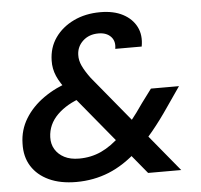

<svg xmlns="http://www.w3.org/2000/svg" viewBox="-52 -766 873 832"><g transform="rotate(-5 384.5 -350.0)"><path d="M560 0 245 -382Q213 -421 199 -453.5Q185 -486 186 -521Q187 -578 217 -620.5Q247 -663 298 -687.5Q349 -712 414 -712Q472 -712 512 -691Q552 -670 570.5 -633.5Q589 -597 580 -548H465Q471 -581 452 -601Q433 -621 398 -621Q357 -621 330.5 -596.5Q304 -572 303 -536Q302 -512 313.5 -487.5Q325 -463 348 -432L704 0ZM247 12Q178 12 128.5 -11Q79 -34 53 -75.5Q27 -117 29 -174Q30 -233 60 -282Q90 -331 142 -367.5Q194 -404 261 -425L309 -439L351 -365L304 -351Q236 -329 194.5 -288Q153 -247 151 -191Q150 -161 164 -138Q178 -115 204 -101.5Q230 -88 268 -88Q320 -88 364.5 -108.5Q409 -129 453 -172Q479 -197 505.5 -230Q532 -263 560 -304L604 -363H726L668 -279Q630 -223 593 -178Q556 -133 519 -100Q456 -42 389.5 -15Q323 12 247 12Z"/></g></svg>

Font: DM Sans 17pt SemiBold
Style: Italic
Weight: 600
Italic angle: -10°
Version: Version 4.004;gftools[0.9.30]